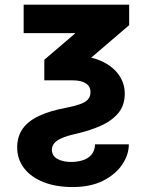

<svg xmlns="http://www.w3.org/2000/svg" viewBox="-20 -565 616 802"><path d="M78.8 -545.5H519.5V-459.9L250.4 -229.4H165.1V-315.3L295.1 -426.5H78.8ZM196.7 60Q196.7 85.9 219.6 98.7Q242.5 111.5 277.7 111.5Q301.8 111.5 324 104.9Q346.2 98.4 361 82.4Q375.7 66.4 377.1 38H518.1Q518.1 81 490.9 121.8Q463.8 162.6 411.4 189.5Q359 216.3 283 216.3Q212.7 216.3 160.7 195.3Q108.7 174.4 80.3 137.1Q51.8 99.8 51.8 50.8Q51.8 6.4 73.7 -25.7Q95.5 -57.9 140.6 -79.7Q185.7 -101.6 255.3 -114.7Q289.8 -121.4 312.7 -129.3Q335.6 -137.1 346.8 -149.1Q358 -161.2 358 -180.4Q358 -203.8 338.8 -216.6Q319.6 -229.4 283.4 -229.4H216.6L219.1 -332.4H283.4Q351.9 -332.4 400.6 -311.1Q449.2 -289.8 475.1 -253.9Q501.1 -218 501.1 -174Q501.1 -124.3 473.4 -91.8Q445.7 -59.3 399.7 -39.1Q353.7 -18.8 297.2 -6Q258.5 2.5 236.5 12.6Q214.5 22.7 205.6 34.6Q196.7 46.5 196.7 60Z"/></svg>

Font: InterMG
Style: Bold
Weight: 700
Designer: Rasmus Andersson
Foundry: rsms
Version: Version 3.019;December 26, 2023;FontCreator 15.0.0.2955 64-b